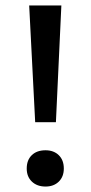

<svg xmlns="http://www.w3.org/2000/svg" viewBox="-20 -678 333 704"><path d="M87 -658H205L185 -230H109ZM78 -60Q78 -91 96.5 -109Q115 -127 147 -127Q177 -127 195.5 -109Q214 -91 214 -60Q214 -30 195.5 -12Q177 6 147 6Q116 6 97 -12Q78 -30 78 -60Z"/></svg>

Font: Ysabeau Semibold
Style: Regular
Weight: 600
Designer: Christian Thalmann (Catharsis Fonts)
Version: Version 0.003